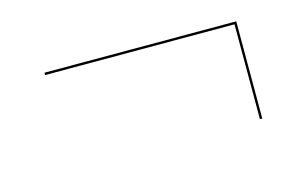

<svg xmlns="http://www.w3.org/2000/svg" viewBox="-40 -472 567 354"><g transform="rotate(-15 243.0 -295.0)"><path d="M421.5 -384V-203H426V-388.5H60V-384Z"/></g></svg>

Font: Bodoni* 36pt Medium
Style: Regular
Weight: 500
Version: Version 2.3